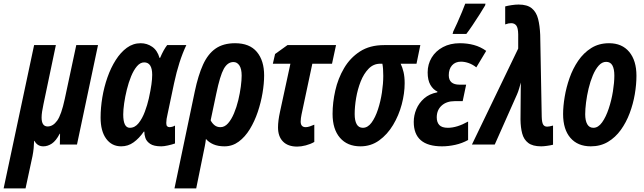

<svg xmlns="http://www.w3.org/2000/svg" viewBox="-79 -792 3528 1052"><path d="M-59.1 240.2 107.9 -544.9H227.1L159.2 -221.2Q154.3 -198.7 151.6 -180.4Q148.9 -162.1 148.9 -147.9Q148.9 -99.1 182.1 -99.1Q211.4 -99.1 234.4 -131.1Q257.3 -163.1 275.9 -250L338.9 -544.9H458L342.8 0H249L250 -59.1H248Q228 -20.5 205.3 -5.4Q182.6 9.8 158.2 9.8Q126 9.8 109.9 -20H107.9Q107.4 -1.5 105.5 19.5Q103.5 40.5 99.1 63L61 240.2Z M585 9.8Q533.2 9.8 502.7 -32Q472.2 -73.7 472.2 -147.9Q472.2 -201.7 481.7 -258.5Q491.2 -315.4 509.8 -368.2Q528.3 -420.9 555.2 -463.1Q582 -505.4 616.2 -530.3Q650.4 -555.2 691.9 -555.2Q726.6 -555.2 754.9 -535.6Q783.2 -516.1 794.9 -475.1H798.3Q817.4 -520 836.9 -544.9H941.9Q920.9 -500.5 904.3 -448.5Q887.7 -396.5 875 -336.9L839.4 -168Q832 -137.7 832 -118.2Q832 -104.5 837.2 -99.9Q842.3 -95.2 851.1 -95.2Q856.4 -95.2 863.8 -97.2Q871.1 -99.1 879.9 -104V-5.9Q863.3 0 841.1 4.9Q818.8 9.8 805.2 9.8Q763.7 9.8 743.7 -3.9Q723.6 -17.6 717.5 -36.6Q711.4 -55.7 711.9 -70.8H709Q683.1 -33.7 652.8 -12Q622.6 9.8 585 9.8ZM632.3 -91.8Q660.2 -91.8 680.4 -117.2Q700.7 -142.6 714.6 -179.9Q728.5 -217.3 736.3 -252Q746.6 -299.3 750.7 -329.3Q754.9 -359.4 754.9 -381.8Q754.9 -450.2 710.9 -450.2Q689.5 -450.2 671.4 -429Q653.3 -407.7 639.4 -373.8Q625.5 -339.8 616 -301Q606.4 -262.2 601.3 -226.1Q596.2 -189.9 596.2 -165Q596.2 -91.8 632.3 -91.8Z M877 240.2 988.3 -291Q1006.8 -378.9 1033.4 -437.7Q1060.1 -496.6 1102.3 -525.9Q1144.5 -555.2 1209 -555.2Q1288.6 -555.2 1328.4 -507.6Q1368.2 -460 1368.2 -378.9Q1368.2 -334.5 1359.4 -282.2Q1350.6 -230 1333.3 -178.5Q1315.9 -127 1289.8 -84.2Q1263.7 -41.5 1229 -15.9Q1194.3 9.8 1150.9 9.8Q1115.7 9.8 1090.3 -1.2Q1064.9 -12.2 1049.3 -30.8Q1047.4 -12.2 1043.2 8.8Q1039.1 29.8 1035.2 47.9L996.1 240.2ZM1128.9 -95.2Q1151.9 -95.2 1170.4 -116.2Q1189 -137.2 1203.1 -170.9Q1217.3 -204.6 1226.6 -243.2Q1235.8 -281.7 1240.5 -317.6Q1245.1 -353.5 1245.1 -377.9Q1245.1 -414.6 1232.7 -433.3Q1220.2 -452.1 1200.2 -452.1Q1168 -452.1 1147.2 -414.8Q1126.5 -377.4 1106 -278.8L1075.2 -132.8Q1082.5 -117.7 1095.9 -106.4Q1109.4 -95.2 1128.9 -95.2Z M1549.3 11.2Q1499 11.2 1471.7 -16.4Q1444.3 -43.9 1444.3 -94.2Q1444.3 -129.9 1455.1 -179.2L1512.2 -442.9H1416L1428.2 -496.1L1496.1 -544.9H1762.2L1740.2 -442.9H1632.3L1573.2 -165Q1571.3 -154.3 1569.8 -145Q1568.4 -135.7 1568.4 -126Q1568.4 -95.2 1596.2 -95.2Q1606 -95.2 1619.1 -99.6Q1632.3 -104 1643.1 -108.9V-14.2Q1621.6 -2 1596.2 4.6Q1570.8 11.2 1549.3 11.2Z M1896 9.8Q1824.2 9.8 1783.7 -37.1Q1743.2 -84 1743.2 -168Q1743.2 -230 1758.1 -295.9Q1772.9 -361.8 1806.2 -418.5Q1839.4 -475.1 1893.3 -510Q1947.3 -544.9 2025.4 -544.9H2224.1L2203.1 -442.9H2116.2Q2126 -422.9 2132.1 -397Q2138.2 -371.1 2138.2 -335.9Q2138.2 -280.3 2122.1 -219.7Q2106 -159.2 2074.7 -107.2Q2043.5 -55.2 1998.5 -22.7Q1953.6 9.8 1896 9.8ZM1909.2 -91.8Q1936 -91.8 1956.8 -120.1Q1977.5 -148.4 1991.9 -192.4Q2006.3 -236.3 2013.7 -285.4Q2021 -334.5 2021 -376Q2021 -397.5 2019.8 -414.1Q2018.6 -430.7 2016.1 -442.9H2004.4Q1967.3 -442.9 1940.7 -415.5Q1914.1 -388.2 1897.2 -345.5Q1880.4 -302.7 1872.3 -255.1Q1864.3 -207.5 1864.3 -167Q1864.3 -131.3 1875.2 -111.6Q1886.2 -91.8 1909.2 -91.8Z M2342.8 9.8Q2188 9.8 2188 -124Q2188 -159.7 2202.1 -193.6Q2216.3 -227.5 2244.9 -252.7Q2273.4 -277.8 2316.9 -286.1L2317.9 -290Q2293.9 -301.3 2279.1 -327.1Q2264.2 -353 2264.2 -395Q2264.2 -439.9 2286.1 -476.3Q2308.1 -512.7 2347.9 -533.9Q2387.7 -555.2 2440.9 -555.2Q2481.4 -555.2 2517.6 -545.4Q2553.7 -535.6 2585 -513.2L2530.8 -422.9Q2511.2 -438.5 2489.3 -446.3Q2467.3 -454.1 2446.8 -454.1Q2415.5 -454.1 2397.7 -433.8Q2379.9 -413.6 2379.9 -379.9Q2379.9 -328.1 2439 -328.1H2475.1L2456.1 -237.8H2412.1Q2367.7 -237.8 2340.8 -213.4Q2314 -189 2314 -148.9Q2314 -122.1 2328.1 -106.9Q2342.3 -91.8 2375 -91.8Q2424.8 -91.8 2485.8 -126V-24.9Q2453.1 -6.8 2415.8 1.5Q2378.4 9.8 2342.8 9.8ZM2400.9 -606 2404.3 -619.1Q2412.6 -635.3 2426 -665.5Q2439.5 -695.8 2452.1 -726.1Q2464.8 -756.3 2470.2 -772H2581.1L2579.1 -762.2Q2568.4 -743.7 2549.1 -713.4Q2529.8 -683.1 2509.8 -653.3Q2489.7 -623.5 2476.1 -606Z M2886.2 9.8Q2839.8 9.8 2815.4 -8.8Q2791 -27.3 2782.2 -60.5Q2773.4 -93.8 2772.9 -137.2L2773.9 -262.2Q2773.9 -281.7 2774.2 -301Q2774.4 -320.3 2774.9 -339.8Q2770.5 -324.7 2765.4 -306.9Q2760.3 -289.1 2753.9 -274.9L2631.8 0H2506.8L2760.3 -525.9V-604Q2759.8 -638.7 2750 -651.9Q2740.2 -665 2722.2 -665Q2713.9 -665 2707 -663.6Q2700.2 -662.1 2689 -658.2V-756.8Q2702.6 -760.7 2724.1 -763.9Q2745.6 -767.1 2762.2 -767.1Q2810.1 -767.1 2835 -746.3Q2859.9 -725.6 2869.4 -688.2Q2878.9 -650.9 2880.9 -600.1L2889.2 -151.9Q2890.1 -121.1 2897 -109.6Q2903.8 -98.1 2918.9 -98.1Q2930.2 -98.1 2951.2 -104V1Q2937.5 4.4 2918.2 7.1Q2898.9 9.8 2886.2 9.8Z M3158.2 9.8Q3086.4 9.8 3046.4 -36.6Q3006.3 -83 3006.3 -167Q3006.3 -209.5 3014.9 -261Q3023.4 -312.5 3041.5 -364.3Q3059.6 -416 3089.1 -459.2Q3118.7 -502.4 3160.6 -528.8Q3202.6 -555.2 3258.3 -555.2Q3329.1 -555.2 3368.7 -507.6Q3408.2 -460 3408.2 -377Q3408.2 -329.1 3399.2 -275.9Q3390.1 -222.7 3371.1 -171.9Q3352.1 -121.1 3322.5 -80.1Q3293 -39.1 3252 -14.6Q3210.9 9.8 3158.2 9.8ZM3172.4 -91.8Q3198.7 -91.8 3220 -121.6Q3241.2 -151.4 3256.3 -197Q3271.5 -242.7 3279.3 -291.3Q3287.1 -339.8 3287.1 -377.9Q3287.1 -414.1 3276.4 -433.6Q3265.6 -453.1 3242.2 -453.1Q3219.7 -453.1 3201.4 -432.6Q3183.1 -412.1 3169.2 -378.9Q3155.3 -345.7 3146 -306.9Q3136.7 -268.1 3132.1 -231Q3127.4 -193.8 3127.4 -166Q3127.4 -130.9 3138.7 -111.3Q3149.9 -91.8 3172.4 -91.8Z"/></svg>

Font: Open Sans Condensed
Style: Bold Italic
Weight: 700
Width: 3
Italic angle: -12°
Designer: Monotype Design Team
Foundry: Monotype Imaging Inc.
Version: Version 3.003; ttfautohint (v1.8.4)